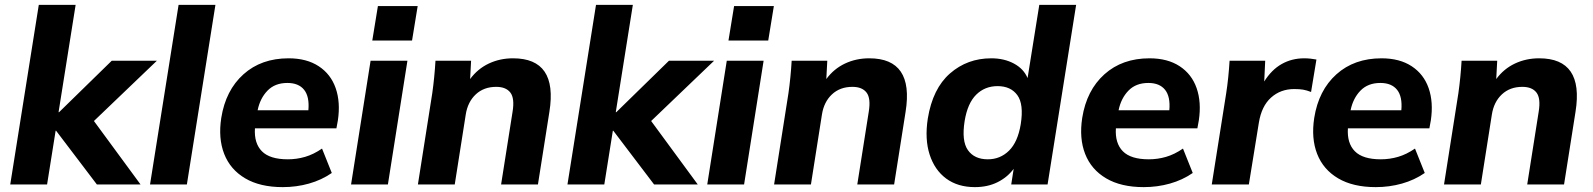

<svg xmlns="http://www.w3.org/2000/svg" viewBox="-20 -756 6530 787"><path d="M22 0 139 -736H290L220 -296H222L438 -507H623L365 -260L556 0H377L210 -220H208L173 0Z M595 0 712 -736H863L746 0Z M1139 11Q1046 11 985 -25Q924 -61 899 -125Q874 -189 887 -273Q905 -386 978 -451.5Q1051 -517 1163 -517Q1237 -517 1286.5 -484.5Q1336 -452 1356 -394.5Q1376 -337 1365 -263L1359 -230H1025Q1021 -169 1053.5 -136Q1086 -103 1160 -103Q1196 -103 1230.5 -113Q1265 -123 1300 -147L1340 -47Q1298 -18 1246.5 -3.5Q1195 11 1139 11ZM1158 -416Q1107 -416 1076.5 -384.5Q1046 -353 1036 -304H1244Q1249 -360 1226.5 -388Q1204 -416 1158 -416Z M1506 -590 1529 -731H1692L1669 -590ZM1419 0 1499 -507H1650L1570 0Z M1693 0 1752 -375Q1761 -439 1765 -507H1911L1907 -432Q1938 -474 1983.5 -495.5Q2029 -517 2083 -517Q2267 -517 2232 -298L2185 0H2034L2081 -298Q2090 -353 2072 -376.5Q2054 -400 2014 -400Q1963 -400 1930 -369Q1897 -338 1889 -286L1844 0Z M2306 0 2423 -736H2574L2504 -296H2506L2722 -507H2907L2649 -260L2840 0H2661L2494 -220H2492L2457 0Z M2966 -590 2989 -731H3152L3129 -590ZM2879 0 2959 -507H3110L3030 0Z M3153 0 3212 -375Q3221 -439 3225 -507H3371L3367 -432Q3398 -474 3443.5 -495.5Q3489 -517 3543 -517Q3727 -517 3692 -298L3645 0H3494L3541 -298Q3550 -353 3532 -376.5Q3514 -400 3474 -400Q3423 -400 3390 -369Q3357 -338 3349 -286L3304 0Z M3976 11Q3906 11 3858.5 -24Q3811 -59 3790.5 -122.5Q3770 -186 3783 -270Q3803 -393 3874 -455Q3945 -517 4043 -517Q4096 -517 4136 -495.5Q4176 -474 4192 -436L4240 -736H4391L4274 0H4125L4135 -64Q4109 -29 4068.5 -9Q4028 11 3976 11ZM4029 -103Q4080 -103 4116 -138.5Q4152 -174 4164 -247Q4177 -329 4150 -366Q4123 -403 4069 -403Q4017 -403 3981.5 -368Q3946 -333 3934 -260Q3921 -178 3947.5 -140.5Q3974 -103 4029 -103Z M4668 11Q4575 11 4514 -25Q4453 -61 4428 -125Q4403 -189 4416 -273Q4434 -386 4507 -451.5Q4580 -517 4692 -517Q4766 -517 4815.5 -484.5Q4865 -452 4885 -394.5Q4905 -337 4894 -263L4888 -230H4554Q4550 -169 4582.5 -136Q4615 -103 4689 -103Q4725 -103 4759.5 -113Q4794 -123 4829 -147L4869 -47Q4827 -18 4775.5 -3.5Q4724 11 4668 11ZM4687 -416Q4636 -416 4605.5 -384.5Q4575 -353 4565 -304H4773Q4778 -360 4755.5 -388Q4733 -416 4687 -416Z M4947 0 5006 -373Q5011 -405 5014.5 -439.5Q5018 -474 5020 -507H5166L5162 -422Q5192 -470 5233.5 -493.5Q5275 -517 5326 -517Q5340 -517 5352.5 -515.5Q5365 -514 5376 -512L5354 -379Q5336 -386 5321.5 -388.5Q5307 -391 5285 -391Q5229 -391 5190 -356Q5151 -321 5140 -253L5099 0Z M5619 11Q5526 11 5465 -25Q5404 -61 5379 -125Q5354 -189 5367 -273Q5385 -386 5458 -451.5Q5531 -517 5643 -517Q5717 -517 5766.5 -484.5Q5816 -452 5836 -394.5Q5856 -337 5845 -263L5839 -230H5505Q5501 -169 5533.5 -136Q5566 -103 5640 -103Q5676 -103 5710.5 -113Q5745 -123 5780 -147L5820 -47Q5778 -18 5726.5 -3.5Q5675 11 5619 11ZM5638 -416Q5587 -416 5556.5 -384.5Q5526 -353 5516 -304H5724Q5729 -360 5706.5 -388Q5684 -416 5638 -416Z M5899 0 5958 -375Q5967 -439 5971 -507H6117L6113 -432Q6144 -474 6189.5 -495.5Q6235 -517 6289 -517Q6473 -517 6438 -298L6391 0H6240L6287 -298Q6296 -353 6278 -376.5Q6260 -400 6220 -400Q6169 -400 6136 -369Q6103 -338 6095 -286L6050 0Z"/></svg>

Font: Mulish ExtraBold
Style: Italic
Weight: 800
Italic angle: -9°
Designer: Vernon Adams
Foundry: Vernon Adams
Version: Version 3.603; ttfautohint (v1.8.3)